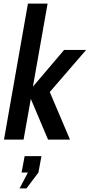

<svg xmlns="http://www.w3.org/2000/svg" viewBox="-20 -770 495 1059"><path d="M2 0 134 -750H242.5L161.5 -292L333.5 -494.5H455L254.5 -262.5L366 0H245L150 -224.5L110 0ZM126 269H88L134 181.5H99L116 91H208.5L192 181.5Z"/></svg>

Font: Cabin Condensed SemiBold
Style: Italic
Weight: 600
Width: 3
Italic angle: -10°
Designer: Pablo Impallari
Foundry: Pablo Impallari. http://www.impallari.com Igino Marini. http://www.ikern.com
Version: Version 3.001; ttfautohint (v1.8.3)